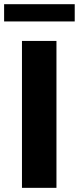

<svg xmlns="http://www.w3.org/2000/svg" viewBox="-52 -904 380 924"><path d="M219.7 0H53.7V-707H219.7ZM307.6 -800.8H-32.2V-883.8H307.6Z"/></svg>

Font: Pretendard ExtraBold
Style: Regular
Weight: 800
Designer: Base glyphs from Inter by Rasmus Andersson; Hangeul glyphs from Noto Sans CJK(Source Han Sans) by Jang Soo-young and Kan
Foundry: Kil Hyung-jin
Version: Version 1.309